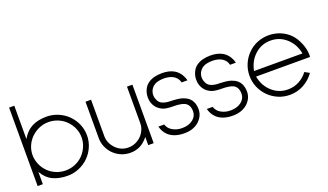

<svg xmlns="http://www.w3.org/2000/svg" viewBox="-65 -1093 2609 1527"><g transform="rotate(-20 1239.0 -329.5)"><path d="M94 -104V0H50V-664H94V-382Q128 -442 179.5 -468.5Q231 -495 304 -495Q355 -495 402 -475Q449 -455 483 -421Q518 -386 537.5 -340.5Q557 -295 557 -245Q557 -195 537.5 -149.5Q518 -104 483 -69Q449 -35 402 -15Q355 5 304 5Q233 5 180 -20Q127 -45 94 -104ZM158 -389Q129 -361 112.5 -323.5Q96 -286 96 -245Q96 -204 112.5 -166Q129 -128 157 -100Q185 -72 223.5 -56Q262 -40 304 -40Q346 -40 384 -56Q422 -72 450 -100Q478 -128 494.5 -166Q511 -204 511 -245Q511 -286 495 -323Q479 -360 450 -389Q422 -417 384 -433Q346 -449 304 -449Q262 -449 224.5 -433Q187 -417 158 -389Z M988 -5V-74Q952 -30 915 -13Q878 4 836 4Q795 4 758.5 -11.5Q722 -27 695 -54Q668 -81 652.5 -116.5Q637 -152 637 -191V-500H684V-191Q684 -161 696 -134Q708 -107 729 -86Q772 -41 836 -41Q866 -41 894 -53Q922 -65 943 -86Q964 -107 976 -134Q988 -161 988 -191V-500H1034V-5Z M1292 5Q1205 5 1157 -40Q1125 -71 1114 -116H1163Q1175 -79 1210 -59.5Q1245 -40 1289 -40Q1346 -40 1382 -69Q1415 -96 1415 -136Q1415 -192 1376 -212Q1344 -227 1282 -227Q1221 -227 1193 -239.5Q1165 -252 1145 -274Q1114 -311 1114 -362Q1114 -396 1128 -426.5Q1142 -457 1168 -475Q1213 -506 1285 -506Q1346 -506 1387 -482Q1415 -466 1436 -434Q1451 -410 1457 -383H1408Q1402 -403 1396 -412Q1366 -458 1291 -461Q1245 -461 1218 -450Q1191 -438 1176 -415Q1161 -392 1161 -365Q1161 -350 1165 -338Q1177 -294 1217 -282Q1236 -275 1259.5 -274Q1283 -273 1287 -273Q1326 -271 1350 -267Q1374 -263 1400 -250Q1462 -218 1462 -135Q1461 -80 1418 -39Q1370 5 1292 5Z M1702 5Q1615 5 1567 -40Q1535 -71 1524 -116H1573Q1585 -79 1620 -59.5Q1655 -40 1699 -40Q1756 -40 1792 -69Q1825 -96 1825 -136Q1825 -192 1786 -212Q1754 -227 1692 -227Q1631 -227 1603 -239.5Q1575 -252 1555 -274Q1524 -311 1524 -362Q1524 -396 1538 -426.5Q1552 -457 1578 -475Q1623 -506 1695 -506Q1756 -506 1797 -482Q1825 -466 1846 -434Q1861 -410 1867 -383H1818Q1812 -403 1806 -412Q1776 -458 1701 -461Q1655 -461 1628 -450Q1601 -438 1586 -415Q1571 -392 1571 -365Q1571 -350 1575 -338Q1587 -294 1627 -282Q1646 -275 1669.5 -274Q1693 -273 1697 -273Q1736 -271 1760 -267Q1784 -263 1810 -250Q1872 -218 1872 -135Q1871 -80 1828 -39Q1780 5 1702 5Z M1980 -224Q1996 -141 2053 -91Q2109 -41 2185 -41Q2237 -41 2280 -64Q2323 -87 2353 -127L2393 -105Q2357 -54 2303 -24.5Q2249 5 2185 5Q2134 5 2088 -14.5Q2042 -34 2007 -69Q1972 -104 1952.5 -150Q1933 -196 1933 -247Q1933 -298 1952.5 -344.5Q1972 -391 2007 -426Q2041 -461 2087.5 -480Q2134 -499 2185 -499Q2236 -499 2282.5 -480Q2329 -461 2363 -426Q2395 -393 2416.5 -341Q2438 -289 2438 -240L2437 -224ZM2053 -404Q1996 -354 1980 -271H2390Q2374 -354 2317 -404Q2261 -454 2185 -454Q2109 -454 2053 -404Z"/></g></svg>

Font: Sulphur Point Light
Style: Regular
Weight: 300
Designer: Noponies / Dale Sattler
Foundry: Noponies
Version: Version 1.000; ttfautohint (v1.8)